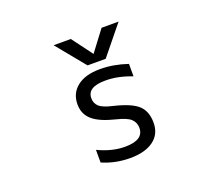

<svg xmlns="http://www.w3.org/2000/svg" viewBox="-127 -931 1254 1117"><g transform="rotate(-20 500.0 -373.0)"><path d="M494.1 -60.5Q609.4 -60.5 609.4 -135.7Q609.4 -168.9 586.4 -190.9Q563.5 -212.9 498 -228.5Q402.3 -252 359.9 -289.1Q317.4 -326.2 317.4 -386.7Q317.4 -455.1 368.2 -495.1Q418.9 -535.2 509.8 -535.2Q592.8 -535.2 679.7 -505.9V-428.7Q591.8 -462.9 515.6 -461.9Q405.3 -461.9 405.3 -392.6Q405.3 -361.3 426.8 -341.3Q448.2 -321.3 508.8 -307.6Q615.2 -282.2 656.2 -244.6Q697.3 -207 697.3 -135.7Q697.3 -65.4 645 -26.9Q592.8 11.7 500 11.7Q408.2 11.7 328.1 -23.4V-101.6Q414.1 -60.5 494.1 -60.5ZM505.9 -630.9 601.6 -757.8H707L562.5 -580.1H450.2L304.7 -757.8H411.1Z"/></g></svg>

Font: GenEi Gothic M Regular
Style: Regular
Weight: 400
Designer: o_tamon (Modified); [Source Han Sans]
Ryoko NISHIZUKA  (kana & ideographs); Paul D. Hunt (Latin, Greek & Cyrillic); Wenl
Version: Version 1.1a;Original Version 1.004